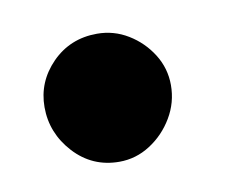

<svg xmlns="http://www.w3.org/2000/svg" viewBox="-38 -241 360 288"><g transform="rotate(-10 142.0 -97.5)"><path d="M124 0Q83 0 55.2 -30.2Q27.5 -60.5 27.5 -100Q27.5 -138.5 55.2 -166.8Q83 -195 124 -195Q149.5 -195 171.2 -181.8Q193 -168.5 206.5 -147Q220 -125.5 220 -100Q220 -73.5 206.5 -50.8Q193 -28 171.2 -14Q149.5 0 124 0Z"/></g></svg>

Font: Edu SA Hand Cursive
Style: Regular
Weight: 400
Designer: Tina and Corey Anderson, Eben Sorkin, Mirko Velimirovic
Foundry: Google for Education
Version: Version 2.000